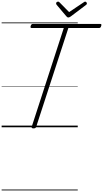

<svg xmlns="http://www.w3.org/2000/svg" viewBox="-20 -1558 1262 2351"><path d="M390 14Q362 14 368 -5L761 -1215H369Q357 -1215 354.5 -1221Q352 -1227 356 -1241Q361 -1255 367 -1260Q373 -1265 384 -1265H1207Q1219 -1265 1221 -1259Q1223 -1253 1219 -1240Q1215 -1226 1209 -1220.5Q1203 -1215 1192 -1215H817L423 -5Q420 5 412.5 9.5Q405 14 390 14ZM1022 -1538Q1031 -1538 1037.5 -1530.5Q1044 -1523 1044 -1516Q1044 -1510 1042 -1506.5Q1040 -1503 1035 -1499L847 -1357Q838 -1351 831 -1347.5Q824 -1344 816 -1344Q809 -1344 804 -1348Q799 -1352 792 -1359L672 -1501Q670 -1506 668.5 -1510Q667 -1514 667 -1517Q667 -1527 675.5 -1532.5Q684 -1538 691 -1538Q698 -1538 701.5 -1535Q705 -1532 710 -1528L826 -1410L1001 -1527Q1008 -1532 1012.5 -1535Q1017 -1538 1022 -1538ZM0 763H932V773H0ZM0 -20H932V0H0ZM0 -505H932V-500H0ZM0 -1283H932V-1273H0Z"/></svg>

Font: Playwrite NL Guides
Style: Regular
Weight: 400
Designer: Veronika Burian, José Scaglione
Foundry: TypeTogether
Version: Version 1.003